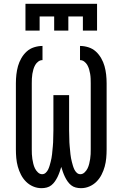

<svg xmlns="http://www.w3.org/2000/svg" viewBox="-20 -975 640 1003"><path d="M197 8Q174 8 153 -1Q132 -10 116 -26Q100 -42 89.5 -62.5Q79 -83 73 -105Q67 -127 65 -149.5Q63 -172 63 -195V-540Q63 -563 65.5 -585.5Q68 -608 74 -629.5Q80 -651 91.5 -671Q103 -691 119.5 -706Q136 -721 158 -728Q180 -735 202 -735V-661Q190 -661 180 -653.5Q170 -646 164 -635.5Q158 -625 154.5 -613Q151 -601 149 -589Q147 -577 146.5 -564.5Q146 -552 146 -540V-195Q146 -182 146.5 -169.5Q147 -157 149 -144.5Q151 -132 154 -119.5Q157 -107 162.5 -95.5Q168 -84 178 -74.5Q188 -65 200 -65Q211 -65 219 -72.5Q227 -80 231.5 -89.5Q236 -99 239 -109Q242 -119 244.5 -129Q247 -139 249 -149Q251 -159 252 -169.5Q253 -180 254 -190.5Q255 -201 256 -211Q257 -221 257.5 -231.5Q258 -242 258 -252.5Q258 -263 258.5 -273.5Q259 -284 259 -294V-478H341V-294Q341 -284 341.5 -273.5Q342 -263 342 -252.5Q342 -242 342.5 -231.5Q343 -221 344 -211Q345 -201 346 -190.5Q347 -180 348 -169.5Q349 -159 351 -149Q353 -139 355.5 -129Q358 -119 361 -109Q364 -99 368.5 -89.5Q373 -80 381 -72.5Q389 -65 400 -65Q412 -65 422 -74.5Q432 -84 437.5 -95.5Q443 -107 446 -119.5Q449 -132 451 -144.5Q453 -157 453.5 -169.5Q454 -182 454 -195V-540Q454 -552 453.5 -564.5Q453 -577 451 -589Q449 -601 445.5 -613Q442 -625 436 -635.5Q430 -646 420 -653.5Q410 -661 398 -661V-735Q420 -735 442 -728Q464 -721 480.5 -706Q497 -691 508.5 -671Q520 -651 526 -629.5Q532 -608 534.5 -585.5Q537 -563 537 -540V-195Q537 -172 535 -149.5Q533 -127 527 -105Q521 -83 510.5 -62.5Q500 -42 484 -26Q468 -10 447 -1Q426 8 403 8Q389 8 375.5 4.5Q362 1 351.5 -7.5Q341 -16 333 -27.5Q325 -39 319 -51.5Q313 -64 308.5 -77Q304 -90 300 -103Q296 -90 291.5 -77Q287 -64 281 -51.5Q275 -39 267 -27.5Q259 -16 248.5 -7.5Q238 1 224.5 4.5Q211 8 197 8ZM113 -815V-955H487V-815H413V-889H337V-815H263V-889H187V-815Z"/></svg>

Font: Iosevka Curly Extended
Style: Regular
Weight: 400
Width: 7
Monospace: yes
Designer: Belleve Invis
Foundry: Belleve Invis
Version: Version 11.1.0; ttfautohint (v1.8.3)